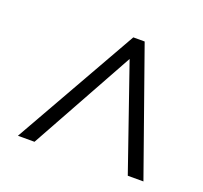

<svg xmlns="http://www.w3.org/2000/svg" viewBox="-81 -808 622 588"><g transform="rotate(20 230.0 -514.0)"><path d="M31 -312 260 -716H297L440 -312H389L272 -650L85 -312Z"/></g></svg>

Font: Noto Sans Display SemiCondensed Light
Style: Italic
Weight: 300
Width: 4
Italic angle: -12°
Designer: Monotype Design Team
Foundry: Monotype Imaging Inc.
Version: Version 1.900